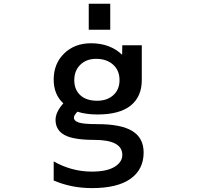

<svg xmlns="http://www.w3.org/2000/svg" viewBox="-20 -761 1040 1011"><path d="M491.2 -230.5Q544.9 -230.5 577.1 -260.3Q609.4 -290 609.4 -338.9Q609.4 -390.6 575.2 -420.9Q541 -451.2 486.3 -451.2Q434.6 -451.2 402.8 -419.9Q371.1 -388.7 371.1 -338.9Q371.1 -289.1 402.8 -259.8Q434.6 -230.5 491.2 -230.5ZM463.9 142.6Q542 142.6 583 117.7Q624 92.8 624 54.7Q624 -24.4 476.6 -24.4Q366.2 -24.4 319.3 -50.3Q272.5 -76.2 272.5 -129.9Q272.5 -170.9 313.5 -216.8Q262.7 -263.7 262.7 -341.8Q262.7 -425.8 317.9 -479.5Q373 -533.2 459 -533.2Q559.6 -533.2 623 -472.7L624 -522.5H726.6V-339.8Q726.6 -252 668 -205.1Q609.4 -158.2 494.1 -158.2Q432.6 -158.2 387.7 -172.9Q369.1 -153.3 369.1 -141.6Q369.1 -125 393.6 -116.2Q418 -107.4 492.2 -107.4Q618.2 -107.4 677.2 -70.8Q736.3 -34.2 736.3 42Q736.3 130.9 667.5 180.2Q598.6 229.5 463.9 229.5Q356.4 229.5 262.7 189.5V88.9Q357.4 142.6 463.9 142.6ZM447.3 -604.5V-741.2H560.5V-604.5Z"/></svg>

Font: GenEi Gothic M SemiBold
Style: Regular
Weight: 500
Designer: o_tamon (Modified); [Source Han Sans]
Ryoko NISHIZUKA  (kana & ideographs); Paul D. Hunt (Latin, Greek & Cyrillic); Wenl
Version: Version 1.1a;Original Version 1.004